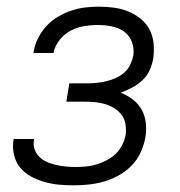

<svg xmlns="http://www.w3.org/2000/svg" viewBox="-20 -548 540 576"><path d="M202 8Q179 8 157 6Q135 4 114 -2Q93 -8 74 -18Q55 -28 41.5 -44Q28 -60 22.5 -81.5Q17 -103 20 -125L21 -131H82V-128Q79 -113 84 -99.5Q89 -86 99 -76.5Q109 -67 122 -61.5Q135 -56 149 -53Q163 -50 177.5 -48.5Q192 -47 206 -47Q222 -47 238 -48.5Q254 -50 269 -54.5Q284 -59 299.5 -67Q315 -75 327 -86.5Q339 -98 346.5 -113Q354 -128 357 -144Q359 -160 356.5 -175.5Q354 -191 345 -203Q336 -215 323.5 -223Q311 -231 296 -235.5Q281 -240 265.5 -241.5Q250 -243 234 -243H179L188 -298H243Q257 -298 271.5 -299.5Q286 -301 300 -304.5Q314 -308 327.5 -314Q341 -320 352.5 -330Q364 -340 370.5 -353.5Q377 -367 380 -381Q383 -403 375.5 -422.5Q368 -442 352 -453.5Q336 -465 315 -469Q294 -473 272 -473Q252 -473 231.5 -469.5Q211 -466 192 -456Q173 -446 159 -428.5Q145 -411 141 -391V-389H80L81 -392Q84 -413 94 -433Q104 -453 119 -469.5Q134 -486 153.5 -497.5Q173 -509 193.5 -516Q214 -523 235 -525.5Q256 -528 277 -528Q300 -528 322 -525Q344 -522 364 -514Q384 -506 401 -492.5Q418 -479 428 -460.5Q438 -442 440.5 -419.5Q443 -397 440 -374Q437 -356 429.5 -338.5Q422 -321 407.5 -307.5Q393 -294 376 -285Q359 -276 342 -270Q362 -262 378.5 -249.5Q395 -237 405 -219Q415 -201 417.5 -179Q420 -157 416 -135Q412 -113 402 -91Q392 -69 375 -51.5Q358 -34 336.5 -22Q315 -10 292.5 -3.5Q270 3 247 5.5Q224 8 202 8Z"/></svg>

Font: Iosevka Light Oblique
Style: Regular
Weight: 300
Italic angle: -9°
Monospace: yes
Designer: Belleve Invis
Foundry: Belleve Invis
Version: Version 32.5.0; ttfautohint (v1.8.4)